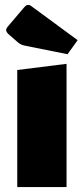

<svg xmlns="http://www.w3.org/2000/svg" viewBox="-20 -759 340 779"><path d="M5 0ZM250 -500V0H50V-475ZM80 -574Q65 -577 54 -586L16 -619Q5 -629 5 -637Q5 -644 14 -654L77 -728Q83 -735 86.5 -737Q90 -739 95 -739Q101 -739 106 -735L295 -596L254 -539Z"/></svg>

Font: Changa Black
Style: Regular
Weight: 900
Designer: Eduardo Rodriguez Tunni
Foundry: Eduardo Rodriguez Tunni
Version: Version 2.001; ttfautohint (v1.5.10-5e6f)